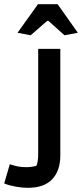

<svg xmlns="http://www.w3.org/2000/svg" viewBox="-58 -702 393 920"><path d="M26 -545 124 -682H218L315 -545L251 -533L174 -602H168L89 -533ZM-38 177 -11 85Q13 93 30 96Q47 99 68 99Q95 99 117 92Q125 71 125 35V-468H231V43Q231 116 192 157Q153 198 75 198Q49 198 18 192.5Q-13 187 -38 177Z"/></svg>

Font: Athiti SemiBold
Style: Regular
Weight: 600
Designer: CadsonDemak Team
Foundry: CadsonDemak
Version: Version 1.032